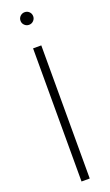

<svg xmlns="http://www.w3.org/2000/svg" viewBox="-176 -952 566 986"><g transform="rotate(-20 107.0 -458.5)"><path d="M129.4 -727.5V0H84.5V-727.5ZM106.9 -848.1Q92.8 -848.1 82.5 -858.2Q72.3 -868.2 72.3 -882.3Q72.3 -897 82.5 -907Q92.8 -917 106.9 -917Q121.6 -917 131.6 -907Q141.6 -897 141.6 -882.3Q141.6 -868.7 131.6 -858.4Q121.6 -848.1 106.9 -848.1Z"/></g></svg>

Font: Inter 28pt ExtraLight
Style: Regular
Weight: 250
Designer: Rasmus Andersson
Foundry: rsms
Version: Version 4.001;git-66647c0bb